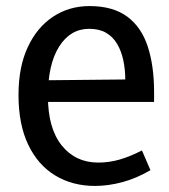

<svg xmlns="http://www.w3.org/2000/svg" viewBox="-20 -601 557 633"><path d="M293 12Q219 12 162 -22.5Q105 -57 73 -124Q41 -191 41 -288Q41 -380 71.5 -445.5Q102 -511 155 -546Q208 -581 275 -581Q352 -581 399 -546.5Q446 -512 467 -448Q488 -384 488 -297V-265H94L95 -336L393 -339Q393 -372 386.5 -402.5Q380 -433 366 -456.5Q352 -480 329.5 -493Q307 -506 274 -506Q212 -506 175 -447.5Q138 -389 138 -284Q138 -178 183.5 -121.5Q229 -65 304 -65Q340 -65 374.5 -75Q409 -85 448 -105L476 -40Q430 -13 383.5 -0.5Q337 12 293 12Z"/></svg>

Font: Yaldevi ExtraLight Medium
Style: Regular
Weight: 500
Version: Version 1.100